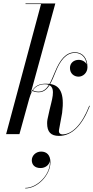

<svg xmlns="http://www.w3.org/2000/svg" viewBox="-20 -770 536 1102"><path d="M495.5 -162 492.5 -163.5C450 -53.5 392.5 1.5 338 1.5C325.5 1.5 318 -6.5 318 -17C318 -19 318.5 -23.5 319 -26L336.5 -121.5C351.5 -237 323.5 -279.5 268 -288C279 -307.5 289 -331.5 300 -359C326 -423.5 360 -466.5 410 -466.5C448 -466.5 472.5 -440.5 477.5 -400.5C469.5 -416.5 451 -426.5 431.5 -426.5C403.5 -426.5 381.5 -408 381.5 -380C381.5 -347 406 -330 431 -330C456 -330 482 -351.5 482 -384.5C482 -436 455 -470 410 -470C358.5 -470 325 -428.5 296.5 -360C285 -333.5 275.5 -308.5 264 -288.5C258 -289 252 -289.5 245.5 -289.5C214 -289.5 180 -284.5 156.5 -236L297.5 -750H126.5V-746.5H215.5L15 0H91.5L148 -204.5C152 -218.5 157.5 -234.5 166.5 -248.5C173.5 -244 186.5 -240.5 201.5 -240.5C229 -240.5 248 -255.5 264 -281C302.5 -261 275 -188.5 264.5 -139.5L252.5 -85C251 -79 250.5 -68 250.5 -62.5C250.5 -13 271.5 10 318.5 10C394.5 10 452.5 -52 495.5 -162ZM238 -286.5C247 -286.5 254.5 -285 260.5 -282.5C245.5 -259 228 -244 201.5 -244C185.5 -244 176 -247.5 168.5 -252C182 -271 203 -286.5 238 -286.5ZM162.5 149.5C162.5 174 178 194.5 212.5 194.5C239.5 194.5 261.5 178 266.5 154.5C271.5 230.5 194 308.5 125 308.5V311.5C197 311.5 269.5 233.5 269.5 161.5C269.5 119.5 247.5 100 216 100C185.5 100 162.5 123.5 162.5 149.5Z"/></svg>

Font: Bodoni* 48pt
Style: Italic
Weight: 400
Italic angle: -13°
Version: Version 2.3